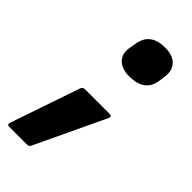

<svg xmlns="http://www.w3.org/2000/svg" viewBox="-241 -537 733 733"><g transform="rotate(45 125.5 -170.5)"><path d="M162 -313Q122 -313 101.5 -333.5Q81 -354 86 -388L91 -417Q101 -488 182 -488Q224 -488 244 -466Q264 -444 259 -409L255 -380Q244 -313 162 -313ZM-25 147Q-39 147 -34 133L62 -148Q66 -159 77 -159H209Q226 -159 218 -143L86 136Q82 147 70 147Z"/></g></svg>

Font: Sofia Sans ExtraBold
Style: Italic
Weight: 800
Italic angle: -9°
Designer: Botio Nikoltchev, Ani Petrova
Foundry: lettersoup
Version: Version 4.100; ttfautohint (v1.8.4.7-5d5b)